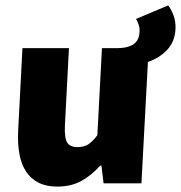

<svg xmlns="http://www.w3.org/2000/svg" viewBox="-20 -678 669 710"><path d="M602 -658Q613 -644 621.5 -621.5Q630 -599 629 -572Q627 -524 598 -493.5Q569 -463 527 -449L503 0H363L355 -66H351Q319 -30 281 -9Q243 12 192 12Q151 12 122.5 -2.5Q94 -17 76.5 -43.5Q59 -70 52 -107.5Q45 -145 47 -192L63 -500H235L220 -214Q218 -166 229 -150Q240 -134 266 -134Q290 -134 306 -144Q322 -154 340 -178L357 -500H413Q426 -500 440 -502Q454 -504 466.5 -510Q479 -516 487 -528Q495 -540 496 -560Q497 -575 492.5 -587.5Q488 -600 483 -608Z"/></svg>

Font: Kilde Sans Black
Style: Regular
Weight: 900
Italic angle: -3°
Designer: Paul D. Hunt
Foundry: Adobe Systems Incorporated
Version: Version 1.050;PS Version 1.000;hotconv 1.0.70;makeotf.lib2.5